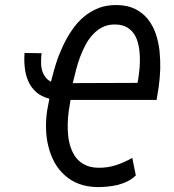

<svg xmlns="http://www.w3.org/2000/svg" viewBox="-20 -741 700 771"><path d="M371.1 10.3C383.3 10.3 397 9.8 411.1 8.3C425.3 6.8 439 4.9 453.1 1.5C466.8 -2.4 480 -6.8 492.7 -13.2C504.9 -19.5 516.1 -27.3 525.4 -36.6L511.2 -106.9C489.7 -94.7 467.8 -85 445.3 -77.6C422.9 -70.3 398.9 -66.9 374 -67.4C354 -67.9 336.4 -71.3 322.3 -78.6C308.1 -85.4 295.9 -94.7 286.6 -106.4C277.3 -118.2 270 -131.8 264.6 -147C259.3 -162.1 255.9 -177.7 253.9 -194.3C252 -210.9 251.5 -228 252 -245.1C252.4 -262.2 253.9 -278.3 255.9 -293.9L263.2 -339.8H608.9L617.7 -395C620.6 -417 622.6 -439.9 623.5 -464.4C624 -488.8 623 -513.2 620.6 -537.1C617.7 -561 612.8 -583.5 605.5 -605.5C598.1 -627.4 587.4 -646.5 574.2 -663.6C560.5 -680.7 543.5 -694.3 523.4 -704.6C503.4 -714.8 479 -720.2 450.7 -720.7C423.3 -721.2 398.4 -717.3 376.5 -709C354.5 -700.2 334.5 -688.5 316.4 -673.3C298.3 -658.2 282.7 -640.1 269 -620.1C254.9 -599.6 242.7 -578.1 232.4 -555.7C221.7 -532.7 212.4 -509.8 205.1 -486.3C197.8 -462.4 191.4 -439.9 186 -418L184.6 -412.6C173.8 -418.5 165.5 -425.8 160.2 -434.6C154.3 -442.9 150.4 -452.1 147.9 -462.4C145.5 -472.7 144.5 -482.9 145 -494.1C145 -505.4 145.5 -516.1 147 -527.3L78.6 -528.3C77.1 -508.3 77.1 -488.8 79.6 -469.2C81.5 -449.2 86.4 -431.2 93.8 -414.6C101.1 -397.9 111.8 -383.3 125.5 -371.1C139.2 -358.9 156.7 -350.1 178.2 -344.7L168.9 -294.4C165.5 -270.5 164.1 -246.1 165 -221.7C165.5 -197.3 168.9 -173.8 174.8 -151.4C180.2 -128.9 188.5 -107.9 199.2 -88.4C210 -68.8 223.6 -51.8 239.7 -37.6C255.9 -22.9 274.4 -11.2 296.4 -2.9C318.4 5.4 343.3 9.8 371.1 10.3ZM532.2 -408.2 272 -407.2 274.4 -416 286.1 -462.9C290.5 -480 295.9 -496.6 302.2 -513.7C308.6 -530.8 315.9 -546.9 324.7 -563C333 -578.6 343.3 -592.3 355 -604.5C366.2 -616.7 379.4 -626 394.5 -633.3C409.2 -640.1 425.8 -643.1 444.8 -642.6C462.9 -642.1 478.5 -638.2 490.7 -630.9C502.9 -623.5 512.7 -613.8 520 -602.1C527.3 -590.3 532.2 -577.1 535.6 -562C539.1 -546.9 541 -531.2 541.5 -515.1C542 -499 542 -483.4 540.5 -467.8C539.1 -452.1 537.1 -438 535.2 -424.8Z"/></svg>

Font: Roboto Condensed
Style: Italic
Weight: 400
Designer: Google
Version: Version 1.000;PS 001.000;hotconv 1.0.88;makeotf.lib2.5.64775